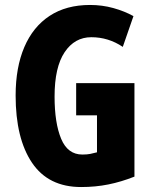

<svg xmlns="http://www.w3.org/2000/svg" viewBox="-20 -744 617 774"><path d="M287 -409H522V-32Q469 -11 417 -0.5Q365 10 307 10Q175 10 109 -88Q43 -186 43 -359Q43 -472 78 -554Q113 -636 180 -680Q247 -724 343 -724Q392 -724 437 -711.5Q482 -699 518 -679L475 -555Q417 -594 348 -594Q281 -594 240.5 -533.5Q200 -473 200 -355Q200 -248 226.5 -184.5Q253 -121 312 -121Q331 -121 343.5 -123.5Q356 -126 371 -130V-279H287Z"/></svg>

Font: Noto Sans Telugu ExtraCondensed ExtraBold
Style: Regular
Weight: 800
Width: 2
Designer: Jelle Bosma - Monotype Design Team
Foundry: Monotype Imaging Inc.
Version: Version 2.005; ttfautohint (v1.8.4.7-5d5b)